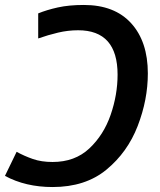

<svg xmlns="http://www.w3.org/2000/svg" viewBox="-26 -744 645 774"><path d="M312 -724Q252 -724 207 -714Q162 -704 128 -690V-589Q168 -603 208 -612.5Q248 -622 289 -622Q448 -622 448 -443Q448 -362 420 -281Q392 -200 334 -145.5Q276 -91 186 -91Q141 -91 106.5 -103Q72 -115 41 -132L-6 -35Q77 10 186 10Q318 10 403 -60Q488 -130 529 -236Q570 -342 570 -448Q570 -576 503 -650Q436 -724 312 -724Z"/></svg>

Font: Noto Sans UI Medium
Style: Italic
Weight: 500
Italic angle: -12°
Designer: Monotype Design Team
Foundry: Monotype Imaging Inc.
Version: Version 1.901